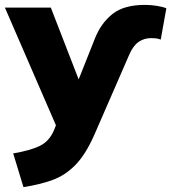

<svg xmlns="http://www.w3.org/2000/svg" viewBox="-39 -539 701 786"><path d="M57 227 15 89Q86 77 124.5 58Q163 39 182 -6L190 -26L-19 -508H169L283 -214L351 -385Q376 -446 422.5 -482.5Q469 -519 555 -519Q579 -519 603.5 -515Q628 -511 642 -505L619 -377Q608 -381 599 -382Q590 -383 580 -383Q551 -383 528.5 -367.5Q506 -352 490 -315L348 11Q312 93 270 136Q228 179 175.5 198Q123 217 57 227Z"/></svg>

Font: Mulish Black
Style: Regular
Weight: 900
Designer: Vernon Adams
Foundry: Vernon Adams
Version: Version 3.603; ttfautohint (v1.8.3)